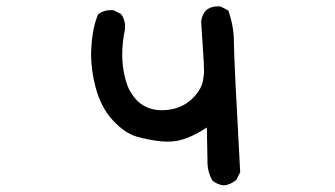

<svg xmlns="http://www.w3.org/2000/svg" viewBox="-20 -554 1040 596"><path d="M624 -51.8Q624 -55.7 624 -59.6L622.1 -158.2Q588.9 -136.7 560.1 -125.5Q531.2 -114.3 501 -114.3Q490.2 -114.3 479.5 -115.2Q438.5 -120.1 404.3 -129.9Q367.2 -140.6 330.1 -180.7Q293 -220.7 276.4 -284.2Q262.7 -336.9 262.7 -385.7Q262.7 -396.5 263.7 -407.2Q266.6 -465.8 284.2 -508.8L286.1 -510.7Q301.8 -522.5 323.2 -522.5Q326.2 -522.5 332 -522.5L355.5 -510.7Q363.3 -500 365.7 -490.2Q368.2 -480.5 368.2 -474.6Q368.2 -466.8 368.2 -463.9Q359.4 -422.9 359.4 -385.7Q359.4 -333 376 -287.1Q386.7 -260.7 407.2 -240.2Q437.5 -211.9 482.4 -211.9Q500 -211.9 517.6 -215.8Q553.7 -224.6 578.6 -249.5Q603.5 -274.4 609.4 -300.8Q613.3 -319.3 613.3 -335Q613.3 -347.7 612.3 -363.3L604.5 -487.3Q606.4 -506.8 619.1 -521.5Q633.8 -534.2 655.3 -534.2Q658.2 -534.2 664.1 -534.2L688.5 -521.5Q706.1 -473.6 706.1 -422.9Q706.1 -372.1 725.6 -19.5L713.9 3.9Q696.3 19.5 674.8 21.5Q655.3 19.5 639.6 6.8Q624 -19.5 624 -51.8Z"/></svg>

Font: JasonHandwriting2
Style: SemiBold
Weight: 600
Version: Version 1.04.7